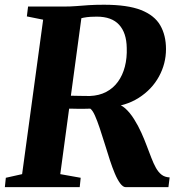

<svg xmlns="http://www.w3.org/2000/svg" viewBox="-27 -770 744 790"><path d="M-7 0 -3 -38.5 64 -53.5 150.5 -689 83.5 -702.5 88.5 -743H233Q263.5 -743 287.8 -745Q312 -747 338.5 -748.8Q365 -750.5 401 -750.5Q497.5 -750.5 553 -728.8Q608.5 -707 632.2 -666Q656 -625 656 -568Q656 -508 627 -455Q598 -402 544 -367.5Q490 -333 415.5 -328L446 -342Q468.5 -342 488.2 -324.2Q508 -306.5 525 -279.2Q542 -252 554.8 -223.5Q567.5 -195 575.5 -173.5Q586.5 -145 595.5 -121.2Q604.5 -97.5 614.5 -79.5Q624.5 -61.5 637.8 -51.2Q651 -41 671 -40L666 0H490Q479 0 467.5 -15.5Q456 -31 445.5 -56Q435 -81 425.5 -110Q414.5 -144 404 -178.2Q393.5 -212.5 383.2 -243Q373 -273.5 363.5 -294.8Q354 -316 344.5 -323Q338.5 -323 326.8 -322.5Q315 -322 300.5 -322.2Q286 -322.5 272 -322.8Q258 -323 248 -323L254.5 -376.5Q262.5 -376.5 275 -376Q287.5 -375.5 301 -375.5Q314.5 -375.5 326 -375.2Q337.5 -375 342.5 -375Q381 -376.5 410 -391.8Q439 -407 458.2 -433.5Q477.5 -460 486.8 -495.8Q496 -531.5 494.5 -573Q493.5 -635 463 -668.2Q432.5 -701.5 371.5 -701.5Q361 -701.5 346 -700.8Q331 -700 315.8 -697Q300.5 -694 289 -689L311.5 -722.5L221 -53.5L305 -38.5L301 0Z"/></svg>

Font: Merriweather 60pt ExtraBold
Style: Italic
Weight: 800
Italic angle: -7.8°
Version: Version 2.101